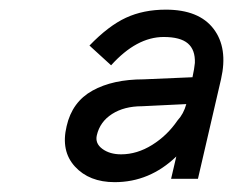

<svg xmlns="http://www.w3.org/2000/svg" viewBox="-20 -719 492 394"><path d="M215.3 -345.2Q163.1 -345.2 133.8 -377.2Q104.5 -409.2 116.7 -460Q127.9 -509.8 169.7 -533Q211.4 -556.2 274.9 -556.2L375 -560.5Q378.9 -578.6 379.9 -589.8Q380.9 -616.7 365.5 -629.9Q350.1 -643.1 315.9 -643.1Q260.3 -643.1 208 -585L163.6 -625.5Q202.6 -666 238.5 -682.6Q274.4 -699.2 320.3 -699.2Q388.2 -699.2 418.2 -659.9Q448.2 -620.6 433.6 -556.6L386.2 -352.1H331.1L341.8 -397.9Q287.1 -345.2 215.3 -345.2ZM228.5 -402.3Q261.2 -402.3 292.2 -421.6Q323.2 -440.9 344.2 -471.7Q356.9 -485.4 362.3 -505.4L271.5 -501Q234.9 -501 210 -485.1Q185.1 -469.2 178.7 -441.4Q174.8 -424.8 189.9 -413.6Q205.1 -402.3 228.5 -402.3Z"/></svg>

Font: HK Grotesk SmBold Legacy Italic
Style: Regular
Weight: 600
Italic angle: -13°
Designer: Alfredo Marco Pradil
Foundry: Hanken Design Co.
Version: Version 2.022;PS 002.022;hotconv 1.0.88;makeotf.lib2.5.64775